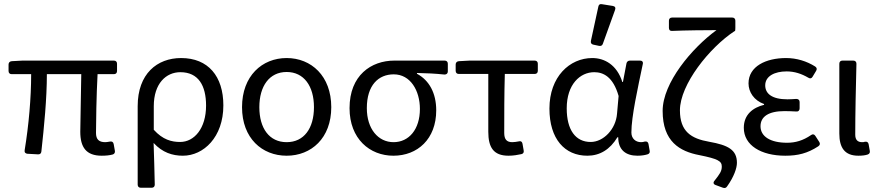

<svg xmlns="http://www.w3.org/2000/svg" viewBox="-20 -763 4372 954"><path d="M378.9 -108.4C378.9 -31.2 408.2 10.7 485.4 10.7C506.8 10.7 524.4 8.8 539.1 4.9C547.9 2.9 552.7 -4.9 550.8 -13.7L544.9 -46.9C543 -57.6 536.1 -61.5 526.4 -59.6C515.6 -57.6 507.8 -56.6 502.9 -56.6C471.7 -56.6 457 -70.3 457 -102.5C457 -145.5 459 -291 464.8 -394.5H545.9C555.7 -394.5 561.5 -400.4 561.5 -410.2V-446.3C561.5 -456.1 555.7 -461.9 545.9 -461.9H91.8L38.1 -459C28.3 -458 22.5 -452.1 22.5 -442.4V-410.2C22.5 -400.4 28.3 -394.5 38.1 -394.5H134.8C134.8 -276.4 123 -141.6 102.5 -16.6C100.6 -5.9 106.4 0 116.2 1L168 3.9C177.7 4.9 184.6 0 185.5 -9.8C199.2 -134.8 212.9 -271.5 212.9 -394.5H383.8C382.8 -294.9 378.9 -153.3 378.9 -108.4Z M664.1 -235.4V154.3C664.1 164.1 669.9 169.9 679.7 169.9H733.4C743.2 169.9 749 164.1 749 154.3C747.1 81.1 746.1 23.4 743.2 -52.7C787.1 -4.9 836.9 10.7 888.7 10.7C991.2 10.7 1089.8 -81.1 1089.8 -239.3C1089.8 -383.8 1014.6 -474.6 879.9 -474.6C760.7 -474.6 664.1 -396.5 664.1 -235.4ZM1003.9 -238.3C1003.9 -125 945.3 -57.6 875 -57.6C833 -57.6 789.1 -68.4 744.1 -118.2V-235.4C744.1 -348.6 805.7 -404.3 876 -404.3C965.8 -404.3 1003.9 -337.9 1003.9 -238.3Z M1182.6 -230.5C1182.6 -76.2 1282.2 10.7 1404.3 10.7C1526.4 10.7 1626 -76.2 1626 -230.5C1626 -385.7 1526.4 -474.6 1404.3 -474.6C1282.2 -474.6 1182.6 -385.7 1182.6 -230.5ZM1540 -230.5C1540 -125 1490.2 -56.6 1404.3 -56.6C1318.4 -56.6 1268.6 -125 1268.6 -230.5C1268.6 -335 1318.4 -405.3 1404.3 -405.3C1490.2 -405.3 1540 -335 1540 -230.5Z M1716.8 -225.6C1716.8 -73.2 1817.4 10.7 1934.6 10.7C2054.7 10.7 2147.5 -72.3 2147.5 -214.8C2147.5 -300.8 2112.3 -364.3 2051.8 -396.5V-400.4C2100.6 -399.4 2141.6 -397.5 2188.5 -392.6C2199.2 -392.6 2205.1 -398.4 2205.1 -408.2V-446.3C2205.1 -456.1 2199.2 -461.9 2189.5 -461.9H1939.5C1824.2 -461.9 1716.8 -388.7 1716.8 -225.6ZM2066.4 -221.7C2066.4 -120.1 2011.7 -56.6 1935.5 -56.6C1859.4 -56.6 1802.7 -122.1 1802.7 -225.6C1802.7 -339.8 1860.4 -393.6 1936.5 -393.6C2019.5 -393.6 2066.4 -312.5 2066.4 -221.7Z M2406.2 -108.4C2406.2 -31.2 2431.6 10.7 2506.8 10.7C2530.3 10.7 2552.7 6.8 2570.3 2.9C2580.1 1 2584 -5.9 2582 -15.6L2576.2 -48.8C2574.2 -59.6 2567.4 -63.5 2557.6 -60.5C2546.9 -58.6 2536.1 -56.6 2525.4 -56.6C2498 -56.6 2485.4 -70.3 2485.4 -102.5C2485.4 -192.4 2485.4 -293 2488.3 -395.5H2636.7C2646.5 -395.5 2652.3 -401.4 2652.3 -411.1V-446.3C2652.3 -456.1 2646.5 -461.9 2636.7 -461.9H2313.5L2259.8 -459C2250 -458 2244.1 -452.1 2244.1 -442.4V-411.1C2244.1 -401.4 2250 -395.5 2259.8 -395.5H2406.2Z M2953.1 -730.5 2916 -559.6C2914.1 -548.8 2918.9 -543 2928.7 -541L2956.1 -535.2C2964.8 -533.2 2972.7 -536.1 2975.6 -545.9L3036.1 -713.9C3040 -724.6 3036.1 -731.4 3025.4 -733.4L2970.7 -742.2C2960.9 -744.1 2955.1 -740.2 2953.1 -730.5ZM2710 -223.6C2710 -72.3 2786.1 10.7 2898.4 10.7C2960 10.7 3010.7 -19.5 3047.9 -81.1H3051.8C3051.8 -17.6 3089.8 10.7 3147.5 10.7C3168 10.7 3184.6 7.8 3197.3 3.9C3207 1 3210 -5.9 3208 -14.6L3202.1 -47.9C3200.2 -57.6 3193.4 -61.5 3183.6 -59.6C3177.7 -57.6 3170.9 -56.6 3165 -56.6C3138.7 -56.6 3117.2 -74.2 3117.2 -104.5C3117.2 -184.6 3149.4 -327.1 3173.8 -444.3C3176.8 -455.1 3170.9 -461.9 3160.2 -461.9H3110.4C3101.6 -461.9 3094.7 -457 3092.8 -448.2L3075.2 -355.5H3072.3C3044.9 -441.4 2983.4 -474.6 2922.9 -474.6C2810.5 -474.6 2710 -381.8 2710 -223.6ZM3045.9 -198.2C3040 -121.1 2978.5 -57.6 2915 -57.6C2839.8 -57.6 2795.9 -117.2 2795.9 -224.6C2795.9 -343.8 2862.3 -404.3 2932.6 -404.3C2977.5 -404.3 3026.4 -381.8 3053.7 -286.1Z M3535.2 156.2 3572.3 169.9C3581.1 172.9 3587.9 170.9 3592.8 163.1C3627 115.2 3641.6 72.3 3641.6 45.9C3641.6 -18.6 3597.7 -42 3503.9 -58.6C3414.1 -74.2 3358.4 -109.4 3358.4 -214.8C3358.4 -342.8 3504.9 -526.4 3629.9 -608.4H3631.8C3632.8 -608.4 3633.8 -614.3 3633.8 -624V-660.2C3633.8 -669.9 3627.9 -675.8 3618.2 -675.8H3319.3C3309.6 -675.8 3303.7 -669.9 3303.7 -660.2V-624C3303.7 -614.3 3309.6 -608.4 3319.3 -609.4C3385.7 -612.3 3489.3 -613.3 3540 -613.3C3418 -524.4 3272.5 -351.6 3272.5 -211.9C3272.5 -59.6 3357.4 -10.7 3455.1 7.8C3546.9 26.4 3566.4 37.1 3566.4 64.5C3566.4 87.9 3555.7 102.5 3530.3 134.8C3522.5 143.6 3524.4 152.3 3535.2 156.2Z M3675.8 -127.9C3675.8 -41 3761.7 10.7 3881.8 10.7C3944.3 10.7 3992.2 -1 4045.9 -36.1C4054.7 -42 4055.7 -49.8 4050.8 -57.6L4031.2 -87.9C4025.4 -96.7 4017.6 -97.7 4009.8 -91.8C3969.7 -64.5 3932.6 -53.7 3890.6 -53.7C3807.6 -53.7 3758.8 -85 3758.8 -135.7C3758.8 -183.6 3798.8 -210.9 3877.9 -210.9C3897.5 -210.9 3916 -210 3936.5 -209C3947.3 -208 3953.1 -214.8 3953.1 -224.6V-255.9C3953.1 -265.6 3947.3 -271.5 3936.5 -271.5C3920.9 -270.5 3907.2 -269.5 3892.6 -269.5C3815.4 -269.5 3782.2 -297.9 3782.2 -338.9C3782.2 -384.8 3829.1 -408.2 3888.7 -408.2C3927.7 -408.2 3962.9 -396.5 3996.1 -377C4004.9 -371.1 4012.7 -373 4017.6 -381.8L4035.2 -411.1C4040 -418.9 4039.1 -426.8 4030.3 -432.6C3988.3 -459 3938.5 -474.6 3885.7 -474.6C3786.1 -474.6 3699.2 -433.6 3699.2 -348.6C3699.2 -305.7 3726.6 -263.7 3776.4 -246.1V-242.2C3721.7 -228.5 3675.8 -194.3 3675.8 -127.9Z M4150.4 -99.6C4150.4 -29.3 4176.8 10.7 4245.1 10.7C4264.6 10.7 4279.3 8.8 4291 4.9C4299.8 2 4303.7 -4.9 4301.8 -13.7L4295.9 -46.9C4293.9 -56.6 4287.1 -60.5 4277.3 -58.6C4272.5 -56.6 4267.6 -56.6 4263.7 -56.6C4242.2 -56.6 4229.5 -67.4 4229.5 -93.8C4229.5 -197.3 4232.4 -327.1 4235.4 -446.3C4235.4 -456.1 4229.5 -461.9 4219.7 -461.9H4166C4156.2 -461.9 4150.4 -456.1 4150.4 -446.3Z"/></svg>

Font: Ed Sans Neue
Style: Regular
Weight: 400
Designer: Stephen Hutchings
Version: Version 1.004;PS 001.004;hotconv 1.0.88;makeotf.lib2.5.64775